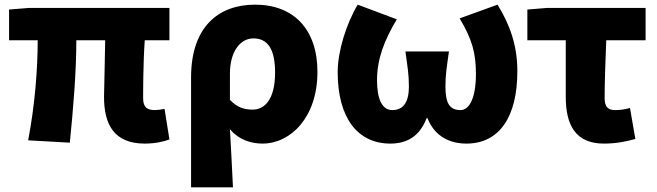

<svg xmlns="http://www.w3.org/2000/svg" viewBox="-20 -603 2824 825"><path d="M602 14C647 14 686 5 708 -4L687 -135C671 -132 656 -130 646 -130C613 -130 595 -141 595 -181C595 -204 595 -333 602 -430H708V-569H105L19 -562V-430H142C142 -307 130 -152 101 0L280 10C295 -138 308 -296 308 -430H432C431 -338 427 -219 427 -187C427 -67 471 14 602 14Z M801 202H981C977 120 973 38 968 -48C1007 -1 1061 14 1108 14C1228 14 1344 -98 1344 -294C1344 -477 1242 -583 1076 -583C918 -583 801 -487 801 -270ZM1066 -132C1033 -132 1001 -139 968 -174V-287C968 -378 1010 -438 1069 -438C1131 -438 1162 -391 1162 -291C1162 -177 1118 -132 1066 -132Z M1657 14C1725 14 1782 -14 1813 -95H1817C1849 -14 1916 14 1984 14C2126 14 2203 -101 2203 -297C2203 -413 2168 -501 2118 -583L1955 -524C2009 -434 2025 -374 2025 -285C2025 -185 1998 -130 1959 -130C1914 -130 1894 -156 1894 -231C1894 -285 1900 -315 1909 -382H1722C1731 -315 1737 -285 1737 -231C1737 -164 1713 -130 1666 -130C1619 -130 1600 -183 1600 -258C1600 -348 1630 -428 1685 -520L1517 -583C1468 -501 1431 -383 1431 -293C1431 -95 1518 14 1657 14Z M2575 14C2627 14 2672 5 2710 -6L2687 -139C2661 -132 2643 -130 2622 -130C2596 -130 2578 -141 2578 -181C2578 -242 2581 -336 2585 -430H2754V-569H2331L2246 -562V-430H2411V-187C2411 -67 2452 14 2575 14Z"/></svg>

Font: ChiuKong Gothic MN Heavy
Style: Regular
Weight: 900
Designer: Ryoko NISHIZUKA 西塚涼子 (kana, bopomofo & ideographs); Paul D. Hunt (Latin, Greek & Cyrillic); Sandoll Communications 산돌커뮤니
Foundry: Adobe
Version: Version 1.300